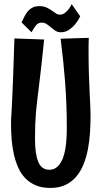

<svg xmlns="http://www.w3.org/2000/svg" viewBox="-20 -887 501 943"><path d="M424.8 -320.8Q424.8 -279.3 422.1 -236.8Q419.4 -194.3 411.9 -154.8Q404.3 -115.2 390.4 -80.3Q376.5 -45.4 354.5 -19.5Q332.5 6.3 301.3 21.2Q270 36.1 227.1 36.1Q186 36.1 155.8 23.2Q125.5 10.3 104 -12Q82.5 -34.2 69.1 -64.7Q55.7 -95.2 47.9 -130.1Q40 -165 37.1 -203.1Q34.2 -241.2 34.2 -278.8Q34.2 -288.6 34.4 -295.9Q34.7 -303.2 35.2 -311.8Q35.6 -320.3 36.4 -332.3Q37.1 -344.2 38.1 -363Q39.1 -381.8 40.3 -409.4Q41.5 -437 43.2 -477.1Q44.9 -517.1 46.6 -571.5Q48.3 -626 50.8 -698.2L196.8 -692.9Q189.5 -617.7 183.1 -563.7Q176.8 -509.8 171.9 -468.8Q167 -427.7 163.1 -396.5Q159.2 -365.2 156.7 -335.9Q154.3 -306.6 153.1 -275.9Q151.9 -245.1 151.9 -205.1Q151.9 -130.4 168 -91.8Q184.1 -53.2 222.2 -53.2Q263.7 -53.2 285.9 -102.8Q308.1 -152.3 308.1 -258.8Q308.1 -375 299.8 -483.2Q291.5 -591.3 277.8 -696.8L416 -701.2Q415 -682.1 415 -663.8Q415 -645.5 415 -627Q415 -575.7 416.5 -527.6Q418 -479.5 419.9 -439.2Q421.9 -398.9 423.3 -368.2Q424.8 -337.4 424.8 -320.8ZM374 -806.6Q363.3 -784.7 349.1 -767.6Q336.9 -752.9 319.1 -740.7Q301.3 -728.5 278.8 -728.5Q264.2 -728.5 252.7 -735.8Q241.2 -743.2 230.7 -752.2Q220.2 -761.2 209.2 -768.6Q198.2 -775.9 185.1 -775.9Q168 -775.9 157.7 -763.7Q147.5 -751.5 134.8 -728.5L85.9 -776.9Q93.8 -794.4 101.6 -809.1Q109.4 -823.7 119.4 -834.5Q129.4 -845.2 142.3 -851.1Q155.3 -856.9 173.8 -856.9Q193.8 -856.9 208 -850.3Q222.2 -843.8 233.4 -835.9Q244.6 -828.1 254.2 -821.5Q263.7 -814.9 273.9 -814.9Q287.6 -814.9 298.1 -823Q308.6 -831.1 316.4 -840.8Q325.2 -852.1 332 -866.7Z"/></svg>

Font: Rum Raisin
Style: Regular
Weight: 400
Designer: Astigmatic (AOETI)
Foundry: Astigmatic (AOETI)
Version: Version 1.000